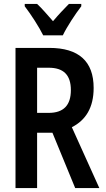

<svg xmlns="http://www.w3.org/2000/svg" viewBox="-20 -958 540 978"><path d="M200 -778H300C321 -822 364 -887 394 -926V-938H331C302 -908 282 -888 250 -850C221 -883 193 -916 169 -938H106V-926C139 -883 180 -819 200 -778ZM59 0H169V-282H247L363 0H486L346 -310C417 -346 457 -410 457 -510C457 -646 381 -714 231 -714H59ZM228 -383H169V-613H228C303 -613 341 -577 341 -499C341 -422 304 -383 228 -383Z"/></svg>

Font: Noto Sans Mono ExtraCondensed SemiBold
Style: Regular
Weight: 600
Width: 2
Designer: Monotype Design Team
Foundry: Monotype Imaging Inc.
Version: Version 2.014